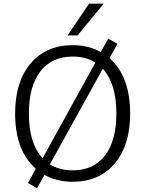

<svg xmlns="http://www.w3.org/2000/svg" viewBox="-20 -971 784 1035"><path d="M372.1 8.8Q286.1 8.8 219.7 -28.3L179.7 43.9L130.9 15.6L172.9 -61.5Q61.5 -159.2 61.5 -359.4Q61.5 -530.3 145 -628.9Q228.5 -727.5 372.1 -727.5Q458 -727.5 523.4 -690.4L563.5 -762.7L613.3 -734.4L570.3 -658.2Q681.6 -558.6 681.6 -359.4Q681.6 -188.5 598.6 -89.8Q515.6 8.8 372.1 8.8ZM135.7 -359.4Q135.7 -197.3 210 -118.2L494.1 -633.8Q443.4 -666 372.1 -666Q258.8 -666 197.3 -585.9Q135.7 -505.9 135.7 -359.4ZM249 -85Q300.8 -52.7 372.1 -52.7Q484.4 -52.7 545.9 -132.8Q607.4 -212.9 607.4 -359.4Q607.4 -519.5 534.2 -600.6ZM344.7 -780.3 460 -951.2H539.1L398.4 -780.3Z"/></svg>

Font: Min Sans Light
Style: Regular
Weight: 300
Designer: Jinseong-Kim, NotoSansCJK, Nunito
Foundry: Jinseong-Kim
Version: Version 1.400;Glyphs 3.1.2 (3151)